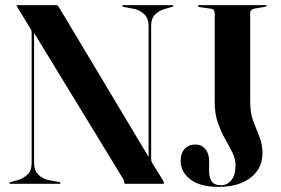

<svg xmlns="http://www.w3.org/2000/svg" viewBox="-20 -720 1102 752"><path d="M217 -3Q217 0 213 0H21Q16.5 0 16.5 -3Q16.5 -5.5 22 -7L52 -15.5Q74 -22.5 89 -37.8Q104 -53 104 -81.5V-589.5Q104 -596.5 103.2 -599.8Q102.5 -603 97.5 -610.5L51 -687Q49 -691 47 -694Q45 -697 45 -698.5Q45 -700 49 -700H201.5Q206 -700 212.5 -689L562 -105.5V-618.5Q562 -646.5 547 -662.2Q532 -678 509 -684.5L464 -693Q459 -694.5 459 -697Q459 -700 463 -700H655Q659 -700 659 -697Q659 -694.5 654 -693L624 -684.5Q601.5 -678 586.8 -662.5Q572 -647 572 -618.5V-98Q572 -92 573.8 -87.2Q575.5 -82.5 578 -78.5L613.5 -21.5Q622.5 -6.5 622.5 -3Q622.5 0 616.5 0H473Q466 0 466 -7Q466 -14 461 -21.5L113.5 -591V-81.5Q113.5 -53.5 128.5 -37.8Q143.5 -22 166 -15.5L212 -7Q217 -5.5 217 -3ZM1008 -120Q1008 -60 961.5 -24Q915 12 835.5 12Q764.5 12 726 -17Q687.5 -46 687.5 -91Q687.5 -119 702.8 -136.5Q718 -154 747 -154Q769 -154 784 -136.5Q799 -119 799 -90V-49.5Q799 -24.5 809.2 -9.5Q819.5 5.5 844.5 5.5Q870.5 5.5 886.5 -14.8Q902.5 -35 902.5 -72Q902.5 -98.5 890 -123.2Q877.5 -148 861.5 -176Q845.5 -204 833.2 -239Q821 -274 821 -320V-666.5Q821 -684 806 -686L763 -692Q755.5 -693.5 755.5 -696Q755.5 -700 761 -700H1018.5Q1025 -700 1025 -697Q1025 -695 1013.5 -692.5L977.5 -686.5Q960 -682.5 960 -671.5V-321Q960 -277 972 -245.2Q984 -213.5 996 -184.5Q1008 -155.5 1008 -120Z"/></svg>

Font: Fraunces 144pt SemiBold
Style: Regular
Weight: 600
Version: Version 1.000;[0bf87f6ff]